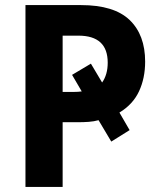

<svg xmlns="http://www.w3.org/2000/svg" viewBox="-20 -734 629 754"><path d="M550 -492Q550 -427 526 -375.5Q502 -324 449 -292L489 -223L417 -178L367 -262Q349 -257 328.5 -255.5Q308 -254 285 -254H226V0H80V-714H298Q428 -714 489 -655.5Q550 -597 550 -492ZM270 -373Q278 -373 286 -373.5Q294 -374 301 -375L263 -440L337 -484L381 -410Q403 -441 403 -488Q403 -594 288 -594H226V-373Z"/></svg>

Font: Noto Sans SemiCondensed
Style: Bold
Weight: 700
Width: 4
Designer: Monotype Design Team
Foundry: Monotype Imaging Inc.
Version: Version 2.013; ttfautohint (v1.8.4.7-5d5b)